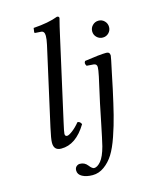

<svg xmlns="http://www.w3.org/2000/svg" viewBox="-131 -780 823 1058"><g transform="rotate(-15 281.0 -251.0)"><path d="M511.2 -320.3 493.2 -233.9Q475.1 -150.9 460.9 -94.5Q446.8 -38.1 426.3 21.5Q405.8 81.1 383.8 116Q361.8 150.9 330.8 173.3Q299.8 195.8 264.2 195.8Q229 195.8 205.6 183.3Q182.1 170.9 182.1 147.9Q182.1 132.8 191.2 125Q200.2 117.2 210.9 117.2Q237.8 117.2 254.4 138.7Q271 160.2 282.2 160.2Q300.3 160.2 320.6 136.5Q340.8 112.8 356 56.2Q365.7 16.1 381.3 -61Q397 -138.2 404.8 -175.8L437 -320.8Q444.8 -357.9 444.8 -372.1Q444.8 -390.1 426.8 -392.1L387.2 -395Q376 -411.1 386.2 -422.9Q473.1 -436 509.8 -436Q530.3 -436 530.3 -415Q530.3 -408.2 511.2 -320.3ZM480 -535.9Q465.8 -549.8 465.8 -569.8Q465.8 -589.8 480 -604Q494.1 -618.2 514.2 -618.2Q534.2 -618.2 548.1 -604Q562 -589.8 562 -569.8Q562 -549.8 548.1 -535.9Q534.2 -522 514.2 -522Q494.1 -522 480 -535.9ZM286.1 -583 184.1 -127Q171.9 -73.7 171.9 -64Q171.9 -49.8 184.1 -49.8Q193.8 -49.8 215.3 -65.9Q236.8 -82 257.8 -107.9Q272.9 -107.9 279.8 -90.8Q218.8 10.3 134.8 9.8Q92.8 9.8 92.8 -34.2Q92.8 -56.2 106.9 -119.1L206.1 -563Q212.9 -593.8 212.9 -612.8Q212.9 -640.6 191.9 -641.1L161.1 -643.1Q156.2 -643.1 155.8 -647.9L159.2 -671.9Q246.1 -677.7 298.8 -698.2Q311 -698.2 311 -688Q300.3 -647.9 286.1 -583Z"/></g></svg>

Font: Linux Libertine
Style: Italic
Weight: 400
Italic angle: -12°
Designer: Philipp H. Poll
Foundry: Philipp H. Poll
Version: Version 5.1.6 ; ttfautohint (v0.9)